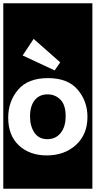

<svg xmlns="http://www.w3.org/2000/svg" viewBox="-30 -937 583 1170"><path d="M-10 213V-917H533V213ZM303 -508 337 -557 175 -700 108 -599ZM262 -461Q140 -461 80 -390Q20 -319 20 -220Q20 -111 85.5 -50.5Q151 10 255 10Q363 10 433 -54Q503 -118 503 -225Q503 -320 443.5 -390.5Q384 -461 262 -461ZM259 -89Q206 -89 179.5 -129Q153 -169 153 -227Q153 -291 181.5 -326.5Q210 -362 260 -362Q306 -362 338 -330Q370 -298 370 -229Q370 -164 339.5 -126.5Q309 -89 259 -89Z"/></svg>

Font: Zilla Slab Highlight
Style: Bold
Weight: 700
Designer: Typotheque Type Foundry
Foundry: Typotheque type foundry
Version: Version 1.1; 2017; ttfautohint (v1.6)